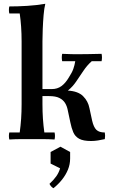

<svg xmlns="http://www.w3.org/2000/svg" viewBox="-20 -734 594 1013"><path d="M29 2Q25 -17 29 -35H84Q89 -71 91.5 -107.5Q94 -144 94 -184V-516Q94 -595 84 -663H29Q25 -682 29 -700Q74 -700 123 -703Q172 -706 219 -714Q213 -690 210 -654Q207 -618 205.5 -580.5Q204 -543 204 -516V-184Q204 -144 206.5 -107.5Q209 -71 214 -35H268Q272 -17 268 2Q236 0 206.5 0Q177 0 149 0Q121 0 91.5 0Q62 0 29 2ZM461 10Q419 10 397.5 -2Q376 -14 366.5 -36.5Q357 -59 351 -89L337 -155Q333 -175 323 -191Q313 -207 293.5 -217Q274 -227 239 -227H204V-264H253Q283 -264 304.5 -280Q326 -296 343 -325Q360 -351 367 -371Q374 -391 377 -411H308Q304 -431 308 -450Q336 -449 350 -448.5Q364 -448 372.5 -448Q381 -448 394 -448Q414 -448 444 -448.5Q474 -449 516 -450Q520 -431 516 -411H464Q440 -390 420.5 -361Q401 -332 382 -304Q363 -276 338 -256Q392 -253 418.5 -226.5Q445 -200 452 -163L466 -98Q474 -63 488.5 -49Q503 -35 533 -35Q536 -18 533 0Q516 4 497 7Q478 10 461 10ZM299 40 350 68V102Q350 133 338.5 161Q327 189 307.5 213.5Q288 238 262 259Q255 255 250 249.5Q245 244 241 236Q263 216 277 196Q291 176 297 154L247 129V68Z"/></svg>

Font: Poltawski Nowy Medium
Style: Regular
Weight: 500
Version: Version 1.001;gftools[0.9.25]